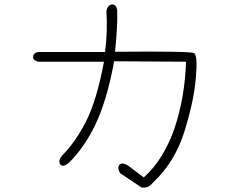

<svg xmlns="http://www.w3.org/2000/svg" viewBox="-20 -786 1040 868"><path d="M510 -739Q511 -693 508 -646Q505 -599 500 -552Q839 -555 857 -546Q875 -535 865 -429Q860 -374 846.5 -313.5Q833 -253 812 -186Q790 -118 755 -62Q720 -6 673 38Q650 68 619 61L523 -3Q508 -30 521 -42Q533 -53 558 -38L630 16Q719 -63 769 -206Q816 -347 821 -507L496 -509Q479 -416 457 -343.5Q435 -271 409 -218Q357 -113 290 -49Q262 -27 252 -44Q242 -60 261 -83Q321 -143 370 -239Q394 -287 414 -354Q434 -421 450 -507H152Q126 -515 130 -531Q133 -550 157 -551H455Q467 -644 461 -738Q468 -764 487 -766Q506 -766 510 -739Z"/></svg>

Font: Yomogi
Style: Regular
Weight: 400
Designer: satsuyako
Foundry: satsuyako
Version: Version 3.100